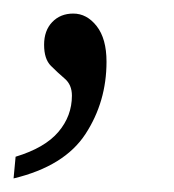

<svg xmlns="http://www.w3.org/2000/svg" viewBox="-56 -121 257 283"><path d="M-33 110Q10 97 30 73.5Q50 50 50 20Q50 4 39.5 -5Q29 -14 19 -24Q9 -34 9 -55Q9 -76 21 -88.5Q33 -101 52 -101Q72 -101 86.5 -82.5Q101 -64 101 -30Q101 29 70 76.5Q39 124 -36 142Z"/></svg>

Font: Noto Serif ExtraCondensed Light
Style: Italic
Weight: 300
Width: 2
Italic angle: -12°
Designer: Monotype Design Team
Foundry: Monotype Imaging Inc.
Version: Version 2.014; ttfautohint (v1.8.4.7-5d5b)